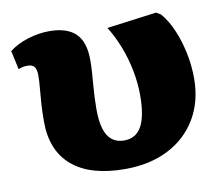

<svg xmlns="http://www.w3.org/2000/svg" viewBox="-65 -601 801 692"><g transform="rotate(-10 336.0 -255.5)"><path d="M340 13Q214 13 147.5 -43Q81 -99 81 -206Q81 -241 83 -271.5Q85 -302 87.5 -328Q90 -354 90 -373Q90 -396 82.5 -405.5Q75 -415 57 -415Q49 -415 40.5 -413.5Q32 -412 24 -408L9 -477Q37 -499 77 -511.5Q117 -524 156 -524Q221 -524 252.5 -493Q284 -462 284 -397Q284 -375 282.5 -352Q281 -329 279 -306Q277 -283 276 -260.5Q275 -238 275 -217Q275 -174 283.5 -145.5Q292 -117 310 -103Q328 -89 354 -89Q398 -89 418.5 -126.5Q439 -164 439 -240Q439 -283 430.5 -328Q422 -373 405.5 -416.5Q389 -460 365 -499L547 -523L564 -513Q589 -483 605.5 -443.5Q622 -404 631.5 -358.5Q641 -313 641 -266Q641 -182 603.5 -119Q566 -56 498.5 -21.5Q431 13 340 13Z"/></g></svg>

Font: Literata ExtraBold
Style: Regular
Weight: 800
Designer: Latin by Veronika Burian and Jose Scaglione. Greek by Irene Vlachou. Cyrillic by Vera Evstafieva.
Foundry: TypeTogether
Version: Version 3.103;gftools[0.9.29]